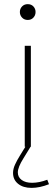

<svg xmlns="http://www.w3.org/2000/svg" viewBox="-20 -703 266 920"><path d="M75.2 -645.5Q75.2 -661.1 85.7 -672.1Q96.2 -683.1 112.8 -683.1Q129.9 -683.1 140.1 -672.1Q150.4 -661.1 150.4 -645.5Q150.4 -629.9 140.1 -618.7Q129.9 -607.4 112.8 -607.4Q96.2 -607.4 85.7 -618.7Q75.2 -629.9 75.2 -645.5ZM98.6 -483.4H127.9V0H98.6ZM206.5 158.2 214.8 179.7Q169.9 197.3 131.3 197.3Q90.8 197.3 66.7 177.7Q42.5 158.2 42.5 125.5Q42.5 106.4 52 85.7Q61.5 64.9 75.2 43L101.6 0V-6.3L125.5 -1L126.5 0L92.3 55.7Q65.4 98.6 65.4 123Q65.4 146 84 159.4Q102.5 172.9 133.8 172.9Q168 172.9 206.5 158.2Z"/></svg>

Font: Estedad-FD Thin
Style: Regular
Weight: 100
Designer: Amin Abedi
Version: Version 7.3